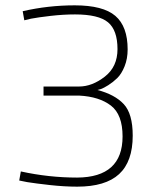

<svg xmlns="http://www.w3.org/2000/svg" viewBox="-20 -690 570 719"><path d="M65 -648Q160 -670 260 -670Q366 -670 412 -630.5Q458 -591 458 -505Q458 -470 446.5 -441.5Q435 -413 419 -397.5Q403 -382 385.5 -371Q368 -360 357.5 -356.5Q347 -353 345 -353Q410 -336 443.5 -300Q477 -264 477 -182Q477 -85 426 -38Q375 9 269 9Q221 9 167 3Q113 -3 82 -8L52 -14L58 -48Q163 -25 269 -25Q439 -26 439 -179Q439 -261 395.5 -294.5Q352 -328 277 -332H143V-366H276Q325 -366 372.5 -403Q420 -440 420 -506Q420 -577 384.5 -606.5Q349 -636 261 -636Q217 -636 169.5 -630.5Q122 -625 96 -620L71 -614Z"/></svg>

Font: TypoPRO Titillium Text
Style: 1 wt
Weight: 100
Designer: Accademia di Belle Arti di Urbino and others
Foundry: Accademia di Belle Arti di Urbino and others.
Version: Version 25.000